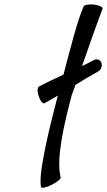

<svg xmlns="http://www.w3.org/2000/svg" viewBox="-20 -835 490 880"><path d="M184 -362C205 -373 225 -385 245 -397C208 -256 154 -38 168 22C170 29 192 25 217 12C242 0 260 -16 258 -22C236 -109 275 -271 309 -400C314 -412 319 -428 326 -446C360 -467 394 -488 429 -507C443 -514 450 -532 445 -547C440 -561 425 -567 411 -560C393 -550 374 -541 356 -532C385 -615 420 -716 450 -795C452 -803 435 -811 412 -814C388 -817 366 -813 363 -805C336 -745 302 -612 271 -493C233 -475 195 -458 158 -438C151 -434 150 -414 158 -393C165 -371 177 -358 184 -362Z"/></svg>

Font: Nupuram Condensed Oblique
Style: Regular
Weight: 400
Width: 3
Designer: Santhosh Thottingal (santhosh.thottingal@gmail.com)
Foundry: SMC
Version: Version 1.000